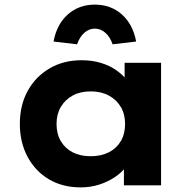

<svg xmlns="http://www.w3.org/2000/svg" viewBox="-20 -803 839 832"><path d="M330 9Q251 9 192 -26Q133 -61 99.5 -123.5Q66 -186 66 -266Q66 -347 100 -409Q134 -471 194.5 -506.5Q255 -542 334 -542Q379 -542 417 -530.5Q455 -519 483.5 -499Q512 -479 530.5 -455Q549 -431 555 -405H520V-531H678V0H517V-136L551 -131Q545 -105 526 -80Q507 -55 477 -35Q447 -15 409.5 -3Q372 9 330 9ZM373 -126Q418 -126 451.5 -143Q485 -160 503.5 -191.5Q522 -223 522 -266Q522 -308 503.5 -339.5Q485 -371 451.5 -389Q418 -407 373 -407Q328 -407 295 -389Q262 -371 243.5 -339.5Q225 -308 225 -266Q225 -223 243.5 -191.5Q262 -160 295 -143Q328 -126 373 -126ZM314 -611 212 -623Q226 -698 274 -740.5Q322 -783 391 -783Q460 -783 508 -740.5Q556 -698 570 -623L468 -611Q457 -643 436.5 -661Q416 -679 391 -679Q366 -679 345.5 -661Q325 -643 314 -611Z"/></svg>

Font: Lexend Exa
Style: Bold
Weight: 700
Designer: Bonnie Shaver-Troup, Thomas Jockin
Foundry: Lexend
Version: Version 1.007